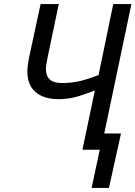

<svg xmlns="http://www.w3.org/2000/svg" viewBox="-20 -734 664 941"><path d="M429 187 469 0H384L445 -291Q411 -277 365 -262.5Q319 -248 267 -248Q218 -248 183.5 -264Q149 -280 131.5 -310Q114 -340 114 -382Q114 -396 116 -411.5Q118 -427 122 -450L179 -714H268L213 -451Q209 -431 207 -418Q205 -405 205 -396Q205 -362 224 -344.5Q243 -327 285 -327Q333 -327 375 -337.5Q417 -348 463 -366L535 -714H624L491 -80H573L514 187Z"/></svg>

Font: Noto Sans Display
Style: Italic
Weight: 400
Italic angle: -12°
Designer: Monotype Design Team
Foundry: Monotype Imaging Inc.
Version: Version 2.003